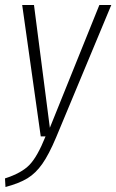

<svg xmlns="http://www.w3.org/2000/svg" viewBox="-34 -542 462 763"><path d="M408.2 -522 189 3.9Q160.2 72.3 134 109.4Q107.9 146.5 75.2 166.5Q42.5 186.5 -12.2 201.2L-14.2 167Q51.3 146 83 113.3Q114.7 80.6 147 0H127.9L54.2 -522H101.1L164.1 -34.2L360.8 -522Z"/></svg>

Font: Fira Sans Compressed ExtraLight
Style: Italic
Weight: 250
Width: 3
Italic angle: -8°
Designer: Carrois Corporate & Edenspiekermann AG
Foundry: Carrois Corporate GbR & Edenspiekermann AG
Version: Version 4.203;PS 004.203;hotconv 1.0.88;makeotf.lib2.5.64775